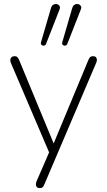

<svg xmlns="http://www.w3.org/2000/svg" viewBox="-20 -778 550 984"><path d="M183 186Q174 186 169 181Q164 176 164 168Q164 160 167 152L236 -7V13L36 -455Q32 -465 33 -472.5Q34 -480 39.5 -485Q45 -490 55 -490Q64 -490 68.5 -485.5Q73 -481 77 -473L267 -14H243L434 -473Q438 -482 442.5 -486Q447 -490 457 -490Q467 -490 471.5 -485Q476 -480 476.5 -472.5Q477 -465 473 -456L207 168Q203 178 198 182Q193 186 183 186ZM325 -553Q323 -547 318 -545Q313 -543 308 -544.5Q303 -546 300 -550Q297 -554 299 -561L350 -736Q353 -747 359.5 -752Q366 -757 373.5 -757.5Q381 -758 387 -754.5Q393 -751 395.5 -744.5Q398 -738 394 -729ZM216 -553Q214 -547 209 -545Q204 -543 199 -544.5Q194 -546 191 -550Q188 -554 190 -561L241 -736Q244 -747 250.5 -752Q257 -757 264.5 -757.5Q272 -758 278 -754.5Q284 -751 286.5 -744.5Q289 -738 285 -729Z"/></svg>

Font: Nunito ExtraLight
Style: Regular
Weight: 200
Designer: Vernon Adams
Foundry: Vernon Adams
Version: Version 3.602